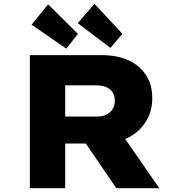

<svg xmlns="http://www.w3.org/2000/svg" viewBox="-20 -990 947 1010"><path d="M137 0V-700H513Q598 -700 657.5 -672Q717 -644 749 -593.5Q781 -543 781 -474Q781 -404 747 -350Q713 -296 653.5 -265.5Q594 -235 518 -235H323V0ZM592 0 376 -316 582 -341 818 0ZM323 -377H493Q519 -377 539.5 -387Q560 -397 572 -415.5Q584 -434 584 -460Q584 -487 572 -505Q560 -523 538 -532Q516 -541 488 -541H323ZM561 -738 389 -868 477 -970 624 -812ZM329 -734 146 -860 233 -967 390 -812Z"/></svg>

Font: Lexend Mega ExtraBold
Style: Regular
Weight: 800
Designer: Bonnie Shaver-Troup, Thomas Jockin
Foundry: Lexend
Version: Version 1.007